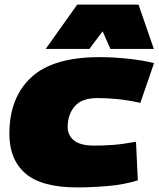

<svg xmlns="http://www.w3.org/2000/svg" viewBox="-20 -810 694 840"><path d="M318 10Q162 10 91.5 -51Q21 -112 21 -224Q21 -383 116.5 -471.5Q212 -560 415 -560Q476 -560 541 -553Q606 -546 654 -534L594 -360Q539 -372 493 -376.5Q447 -381 408 -381Q337 -381 306.5 -344.5Q276 -308 276 -255Q276 -217 304.5 -195Q333 -173 391 -173Q433 -173 474.5 -176Q516 -179 575 -190L583 -21Q522 -2 450 4Q378 10 318 10ZM180 -596 318 -790H586L653 -596H463L429 -673L371 -596Z"/></svg>

Font: Georama Expanded Black
Style: Italic
Weight: 900
Width: 7
Italic angle: -9°
Designer: Jean-Baptiste Levee
Foundry: Production Type
Version: Version 1.000